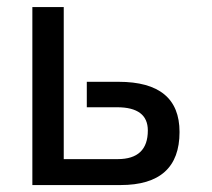

<svg xmlns="http://www.w3.org/2000/svg" viewBox="-20 -533 610 553"><path d="M163.6 -512.7V-74.7H318.8Q405.8 -74.7 405.8 -157.2Q405.8 -224.1 316.9 -224.1H230V-297.4H321.3Q497.1 -297.4 497.1 -152.8Q497.1 0 327.1 0H73.2V-512.7Z"/></svg>

Font: Voltera
Style: Regular
Weight: 400
Designer: Bernd Montag
Version: Version 1.301